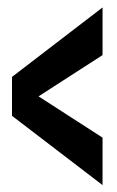

<svg xmlns="http://www.w3.org/2000/svg" viewBox="-20 -508 322 528"><path d="M262 1 13 -189.5V-296.5L262 -487.5V-356.5L86 -243L262 -129.5Z"/></svg>

Font: Anybody Condensed Regular
Style: Bold
Weight: 700
Width: 3
Designer: Tyler Finck
Foundry: Etcetera Type Company
Version: Version 1.010; ttfautohint (v1.8.3) -l 8 -r 50 -G 200 -x 14 